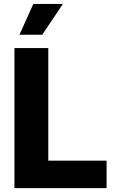

<svg xmlns="http://www.w3.org/2000/svg" viewBox="-20 -977 609 997"><path d="M55 0V-727.3H230.8V-142.8H533.4V0ZM81 -796.5 153.1 -956.7H306.8L199.2 -796.5Z"/></svg>

Font: Inter UI Extra Bold
Style: Regular
Weight: 800
Designer: Rasmus Andersson
Foundry: rsms
Version: 3.2;8d6f07862